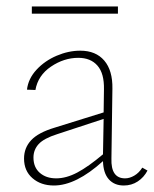

<svg xmlns="http://www.w3.org/2000/svg" viewBox="-20 -568 475 591"><path d="M434 -43Q423 -22 404 -9.5Q385 3 361 3Q332 3 315 -16Q298 -35 297 -72Q214 3 146 3Q106 3 80 -19.5Q54 -42 54 -80Q54 -113 76 -136.5Q98 -160 148 -175L299 -222L300 -293Q301 -342 280 -366Q259 -390 221 -390Q177 -390 137 -363Q97 -336 89 -291L63 -292Q67 -326 92.5 -353.5Q118 -381 154.5 -396.5Q191 -412 227 -412Q275 -412 301 -381.5Q327 -351 326 -295L323 -80Q321 -19 365 -19Q379 -19 393.5 -27.5Q408 -36 418 -52ZM153 -19Q184 -19 218 -37Q252 -55 297 -93L299 -202L156 -155Q115 -142 99 -124.5Q83 -107 83 -83Q83 -53 102.5 -36Q122 -19 153 -19ZM78 -548H343V-526H78Z"/></svg>

Font: Ysabeau Extralight
Style: Regular
Weight: 200
Designer: Christian Thalmann (Catharsis Fonts)
Version: Version 0.003